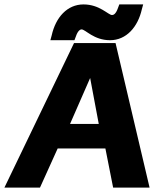

<svg xmlns="http://www.w3.org/2000/svg" viewBox="-22 -849 697 869"><path d="M512 -813C502 -784 491 -781 485 -781C468 -781 429 -829 356 -829C282 -829 230 -770 212 -689L206 -667H315L321 -683C331 -713 343 -716 347 -716C365 -716 402 -667 476 -667C550 -667 602 -727 620 -807L626 -829H518ZM295 -288 386 -496 425 -288ZM655 0 501 -654H313L-2 0H159L239 -177H455L490 0Z"/></svg>

Font: Falling Sky
Style: ExBdObl
Weight: 400
Designer: Paul D. Hunt
Foundry: Adobe Systems Incorporated
Version: Version 1.02